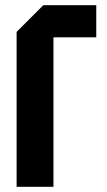

<svg xmlns="http://www.w3.org/2000/svg" viewBox="-20 -720 411 740"><path d="M44 0V-597L147 -700H351V-576H186V0Z"/></svg>

Font: Tektur SemiCondensed SemiBold
Style: Regular
Weight: 600
Width: 4
Designer: Adam Jagosz
Foundry: Adam Jagosz
Version: Version 1.005;gftools[0.9.30]